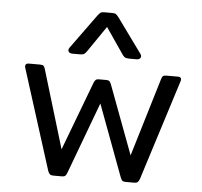

<svg xmlns="http://www.w3.org/2000/svg" viewBox="-52 -787 886 842"><g transform="rotate(5 391.0 -366.5)"><path d="M231 -554Q231 -560 235 -565L343 -714Q352 -726 357 -729.5Q362 -733 374 -733H408Q420 -733 425 -729.5Q430 -726 439 -714L547 -565Q551 -560 551 -554Q551 -548 546 -544Q541 -540 533 -540H500Q486 -540 480 -544Q474 -548 467 -559L391 -670L315 -559Q308 -548 302 -544Q296 -540 282 -540H249Q241 -540 236 -544Q231 -548 231 -554ZM189 -19 49 -461Q48 -463 48 -467Q48 -480 63 -480H112Q124 -480 128 -476.5Q132 -473 135 -463L239 -118L353 -420Q357 -430 361.5 -434Q366 -438 375 -438H408Q418 -438 422 -434Q426 -430 430 -420L543 -118L647 -463Q650 -473 654 -476.5Q658 -480 670 -480H720Q729 -480 732.5 -475Q736 -470 733 -461L593 -19Q589 -8 584 -4Q579 0 569 0H531Q521 0 516.5 -4Q512 -8 508 -19L391 -333L274 -19Q270 -8 265.5 -4Q261 0 251 0H213Q203 0 198 -4Q193 -8 189 -19Z"/></g></svg>

Font: Mitr Light
Style: Regular
Weight: 300
Designer: Thanarat Vachiruckul
Foundry: Cadson Demak
Version: Version 1.003